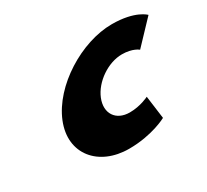

<svg xmlns="http://www.w3.org/2000/svg" viewBox="-114 -704 966 894"><g transform="rotate(-30 369.5 -256.5)"><path d="M538.9 -383C597.2 -383 623.8 -359 623.8 -359L738.7 -480C738.7 -480 694.3 -528 568.9 -528C405 -528 207.2 -406 146.2 -255C85.6 -105 186.7 15 349.5 15C474.9 15 557.3 -31 557.3 -31L541 -154C541 -154 495 -130 436.7 -130C363 -130 325.1 -186 353.8 -257C382.1 -327 465.2 -383 538.9 -383Z"/></g></svg>

Font: Hussar
Style: BdWideOblFour
Weight: 700
Foundry: Cannot Into Space Fonts
Version: Version 2.00